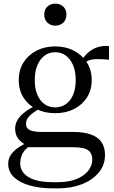

<svg xmlns="http://www.w3.org/2000/svg" viewBox="-20 -783 629 1055"><path d="M579 -455Q536 -459 507.5 -458Q479 -457 461 -448Q443 -439 430 -419L417 -434Q432 -460 449 -479Q466 -498 486 -510Q506 -522 529 -527Q552 -532 579 -530ZM283 -161Q226 -161 180.5 -183.5Q135 -206 109 -247Q83 -288 83 -343Q83 -398 109 -439.5Q135 -481 180.5 -504.5Q226 -528 283 -528Q341 -528 386 -504.5Q431 -481 457.5 -439.5Q484 -398 484 -343Q484 -288 457.5 -247Q431 -206 386 -183.5Q341 -161 283 -161ZM283 -193Q316 -193 341.5 -210.5Q367 -228 381.5 -261.5Q396 -295 396 -343Q396 -391 381.5 -425Q367 -459 342 -477.5Q317 -496 283 -496Q250 -496 225 -477.5Q200 -459 185.5 -425Q171 -391 171 -343Q171 -295 185.5 -261.5Q200 -228 225 -210.5Q250 -193 283 -193ZM269 252Q202 252 146.5 237Q91 222 58 192Q25 162 25 117Q25 91 38.5 69.5Q52 48 79.5 29Q107 10 147 -8L162 10Q135 22 119.5 39Q104 56 97.5 75.5Q91 95 91 116Q91 145 110 168Q129 191 168.5 204.5Q208 218 270 218H299Q355 218 397 202Q439 186 463 157.5Q487 129 487 93Q487 60 465 43Q443 26 381 26H122L128 17Q104 4 89.5 -10.5Q75 -25 69 -41.5Q63 -58 63 -74Q63 -100 75 -121.5Q87 -143 110 -162Q133 -181 167 -198L193 -183Q172 -171 156.5 -159Q141 -147 132 -133.5Q123 -120 123 -101Q123 -78 144.5 -68Q166 -58 206 -58H382Q439 -58 478 -44.5Q517 -31 537 -3Q557 25 557 68Q557 125 521.5 166.5Q486 208 428 230Q370 252 300 252ZM284 -642Q258 -642 240.5 -658.5Q223 -675 223 -703Q223 -731 240.5 -747Q258 -763 284 -763Q310 -763 327.5 -747Q345 -731 345 -703Q345 -675 327.5 -658.5Q310 -642 284 -642Z"/></svg>

Font: Roboto Serif 144pt
Style: Regular
Weight: 400
Version: Version 1.008